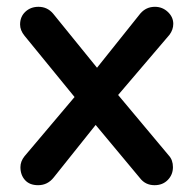

<svg xmlns="http://www.w3.org/2000/svg" viewBox="-20 -531 568 564"><path d="M40 -40Q40 -57 52 -72L199 -246L52 -426Q39 -442 39 -459Q39 -482 54.5 -496.5Q70 -511 93 -511Q119 -511 136 -491L265 -332L392 -491Q409 -511 435 -511Q457 -511 473 -496Q489 -481 489 -461Q489 -444 478 -429L327 -252L476 -74Q488 -61 488 -40Q488 -18 473 -2.5Q458 13 434 13Q407 13 391 -8L261 -164L138 -10Q120 13 92 13Q67 13 53.5 -2Q40 -17 40 -40Z"/></svg>

Font: 寒蝉全圆体 Bold
Style: Regular
Weight: 700
Designer: Warren2060
      Designed by Motoya company      

      [Varela Round]
      Joe Prince(Latin component); Avraham Cornf
Foundry: ChillType
Version: Version 3.200